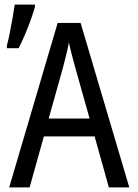

<svg xmlns="http://www.w3.org/2000/svg" viewBox="-20 -816 603 836"><path d="M20 0 231 -716H331L543 0H454L392 -222H171L109 0ZM254 -521 192 -300H370L308 -521Q302 -542 294 -572.5Q286 -603 280 -631Q275 -603 267 -572Q259 -541 254 -521ZM10 -618Q16 -639 22.5 -672.5Q29 -706 35 -739.5Q41 -773 44 -796H132V-786Q126 -763 114.5 -731Q103 -699 89 -666Q75 -633 61 -606H10Z"/></svg>

Font: Noto Sans Mono SemiCondensed
Style: Regular
Weight: 400
Width: 4
Designer: Monotype Design Team
Foundry: Monotype Imaging Inc.
Version: Version 2.014